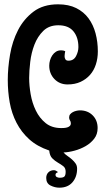

<svg xmlns="http://www.w3.org/2000/svg" viewBox="-20 -701 482 889"><path d="M249 -681Q298 -681 333 -663.5Q368 -646 390 -616Q412 -586 422.5 -546.5Q433 -507 433 -463Q433 -431 424 -403Q415 -375 397 -354.5Q379 -334 353 -322Q327 -310 293 -310Q256 -310 232 -335Q208 -360 208 -397Q208 -409 211.5 -421.5Q215 -434 222 -444.5Q229 -455 239 -461.5Q249 -468 263 -468Q274 -468 282 -464Q281 -458 280 -452.5Q279 -447 279 -441Q279 -432 283 -426Q287 -420 297 -420Q321 -420 332 -441Q343 -462 343 -483Q343 -528 320 -556Q297 -584 250 -584Q207 -584 180.5 -558Q154 -532 139.5 -494.5Q125 -457 120 -414.5Q115 -372 115 -340Q115 -305 122 -264.5Q129 -224 146 -189Q163 -154 191.5 -131Q220 -108 264 -108Q269 -108 276.5 -108.5Q284 -109 291 -111Q298 -113 303 -117.5Q308 -122 308 -130Q308 -138 304 -143.5Q300 -149 300 -157Q300 -166 305 -172Q310 -178 317.5 -182Q325 -186 334 -188Q343 -190 350 -190Q386 -190 409 -167Q432 -144 432 -108Q432 -79 416 -58.5Q400 -38 376.5 -24.5Q353 -11 325.5 -3.5Q298 4 274 5Q282 14 293 21.5Q304 29 313.5 37.5Q323 46 330 56Q337 66 337 80Q337 118 315.5 143Q294 168 255 168Q234 168 214 158Q194 148 194 123Q194 107 204 97Q214 87 230 87Q235 87 240 90Q245 93 249 96Q245 97 241 100Q237 103 237 108Q237 116 243.5 119Q250 122 256 122Q273 122 278.5 116Q284 110 284 94Q284 77 273 68.5Q262 60 248 52Q234 44 222 32Q210 20 208 -4Q152 -23 115.5 -56Q79 -89 56.5 -132.5Q34 -176 25 -226.5Q16 -277 16 -331Q16 -386 26.5 -448Q37 -510 63.5 -561.5Q90 -613 135 -647Q180 -681 249 -681Z"/></svg>

Font: Gloria
Style: Regular
Weight: 400
Designer: Peter Wiegel
Foundry: Peter Wiegel
Version: Version 1.000